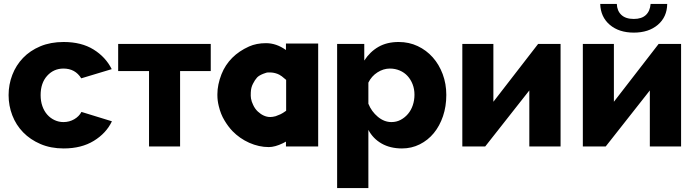

<svg xmlns="http://www.w3.org/2000/svg" viewBox="-20 -750 3564 983"><path d="M24 -263Q24 -317 43 -366.5Q62 -416 98 -453.5Q134 -491 186.5 -513Q239 -535 306 -535Q397 -535 459 -496.5Q521 -458 552 -396L396 -349Q365 -399 305 -399Q255 -399 221.5 -362Q188 -325 188 -263Q188 -232 197 -206.5Q206 -181 222 -163Q238 -145 259.5 -135Q281 -125 305 -125Q335 -125 360 -139.5Q385 -154 397 -177L553 -129Q524 -68 460.5 -29Q397 10 306 10Q240 10 187.5 -12.5Q135 -35 98.5 -72.5Q62 -110 43 -159.5Q24 -209 24 -263Z M902 0H743V-386H585V-525H1059V-386H902Z M1356 3Q1306 3 1256 -19Q1207 -41 1170 -79Q1148 -102 1129 -134Q1110 -165 1100 -207Q1093 -235 1093 -262Q1093 -264 1093 -268Q1093 -316 1114 -370Q1133 -418 1169 -454Q1204 -489 1255 -512Q1293 -529 1342 -529Q1395 -529 1444 -494V-527H1609V0H1444V-25Q1438 -21 1429 -17Q1388 3 1356 3ZM1362 -151Q1364 -151 1366 -151Q1375 -151 1391 -155Q1398 -157 1416 -165Q1427 -170 1445 -183V-341Q1435 -350 1422 -360L1420 -361Q1411 -368 1400 -372Q1381 -379 1363 -379Q1361 -379 1359 -379Q1358 -379 1356 -379Q1346 -380 1327 -372Q1305 -363 1296 -353Q1285 -341 1275 -321Q1265 -302 1264 -277Q1263 -258 1265 -246Q1268 -229 1276 -213Q1285 -193 1300 -179Q1315 -165 1331 -158Q1347 -151 1362 -151Z M2038 10Q1978 10 1934 -15Q1890 -40 1866 -85V213H1706V-525H1845V-440Q1874 -485 1917.5 -510Q1961 -535 2021 -535Q2074 -535 2118.5 -514Q2163 -493 2195.5 -456.5Q2228 -420 2246.5 -370.5Q2265 -321 2265 -264Q2265 -205 2248 -155Q2231 -105 2201 -68.5Q2171 -32 2129 -11Q2087 10 2038 10ZM1984 -125Q2010 -125 2031.5 -136.5Q2053 -148 2069 -167Q2085 -186 2093.5 -211.5Q2102 -237 2102 -265Q2102 -294 2092.5 -318.5Q2083 -343 2066.5 -361Q2050 -379 2026.5 -389Q2003 -399 1976 -399Q1943 -399 1912.5 -379.5Q1882 -360 1866 -327V-219Q1882 -179 1914.5 -152Q1947 -125 1984 -125Z M2506 -229 2735 -525H2850V0H2690V-287L2464 0H2347V-525H2506Z M3396 -730Q3395 -663 3348 -623Q3301 -583 3225 -583Q3149 -583 3102 -623Q3055 -663 3053 -730H3138Q3139 -695 3161 -674Q3183 -653 3225 -653Q3265 -653 3286.5 -673Q3308 -693 3311 -730ZM3123 -229 3352 -525H3467V0H3307V-287L3081 0H2964V-525H3123Z"/></svg>

Font: Oxford Sans
Style: Regular
Weight: 800
Designer: Matt McInerney, Pablo Impallari, Rodrigo Fuenzalida
Foundry: Matt McInerney, Pablo Impallari, Rodrigo Fuenzalida
Version: Version 3.000g; ttfautohint (v1.5) -l 8 -r 28 -G 28 -x 14 -D